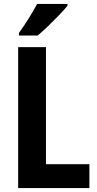

<svg xmlns="http://www.w3.org/2000/svg" viewBox="-20 -953 494 973"><path d="M72 0V-714H213V-121H433V0ZM322 -924Q307 -905 280.5 -877.5Q254 -850 224.5 -821.5Q195 -793 171 -773H76V-786Q102 -822 126 -860.5Q150 -899 168 -933H322Z"/></svg>

Font: Noto Sans Arabic Cond
Style: Bold
Weight: 700
Width: 3
Designer: Monotype Design Team, Nadine Chahine, Nizar Qandah and Khaled Hosny
Foundry: Monotype Imaging Inc.
Version: Version 2.012; ttfautohint (v1.8.4.7-5d5b)